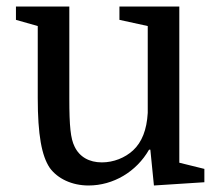

<svg xmlns="http://www.w3.org/2000/svg" viewBox="-20 -560 673 590"><path d="M29 -540V-499L96 -480V-259C96 -146 108 -81 133 -44C157 -11 201 10 252 10C328 10 399 -32 438 -100H442L453 10L608 0V-41L531 -60V-540H347V-499L434 -480V-213C431 -161 416 -123 389 -98C364 -75 329 -61 293 -61C254 -61 224 -78 209 -110C197 -134 193 -172 193 -257V-540Z"/></svg>

Font: Domine
Style: Regular
Weight: 400
Designer: Pablo Impallari, Rodrigo Fuenzalida, Brenda Gallo
Foundry: Pablo Impallari, Rodrigo Fuenzalida, Brenda Gallo
Version: Version 2.000